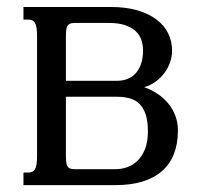

<svg xmlns="http://www.w3.org/2000/svg" viewBox="-20 -539 598 559"><path d="M48.3 0V-36.6H62Q68.4 -36.6 73.2 -38.6Q78.1 -40.5 81.5 -45.9Q85 -51.3 86.4 -60.5Q87.9 -69.8 87.9 -85V-433.6Q87.9 -448.7 86.4 -458Q85 -467.3 81.5 -472.7Q78.1 -478 73.2 -480Q68.4 -481.9 62 -481.9H48.3V-518.6H303.2Q347.2 -518.6 380.4 -508.8Q413.6 -499 436 -481.9Q458.5 -464.8 469.7 -441.7Q481 -418.5 481 -391.6Q481 -374 474.9 -356.9Q468.8 -339.8 457.8 -325.4Q446.8 -311 431.9 -300.5Q417 -290 399.9 -285.2Q420.9 -277.8 439 -265.6Q457 -253.4 470.2 -237.3Q483.4 -221.2 490.7 -201.4Q498 -181.6 498 -159.2Q498 -81.5 451.4 -40.8Q404.8 0 315.9 0ZM171.9 -303.7H319.8Q338.9 -303.7 353.3 -310.1Q367.7 -316.4 377.2 -328.1Q386.7 -339.8 391.6 -356Q396.5 -372.1 396.5 -391.6Q396.5 -409.7 390.9 -424.6Q385.3 -439.5 373 -450Q360.8 -460.4 342.3 -466.3Q323.7 -472.2 297.4 -472.2H197.8Q189.9 -472.2 184.8 -470.5Q179.7 -468.8 176.8 -464.4Q173.8 -460 172.9 -451.9Q171.9 -443.8 171.9 -430.7ZM315.9 -46.4Q333.5 -46.4 350.3 -52.2Q367.2 -58.1 380.6 -71.3Q394 -84.5 402.3 -105.2Q410.6 -126 410.6 -155.8Q410.6 -185.5 404.3 -205.1Q397.9 -224.6 386.2 -236.3Q374.5 -248 357.7 -252.7Q340.8 -257.3 320.3 -257.3H171.9V-87.9Q171.9 -74.7 172.9 -66.7Q173.8 -58.6 176.8 -54.2Q179.7 -49.8 184.8 -48.1Q189.9 -46.4 197.8 -46.4Z"/></svg>

Font: Arian AMU Serif
Style: Regular
Weight: 400
Designer: Ruben Hakobyan (Tarumian)
Foundry: Ruben Hakobyan (Tarumian)
Version: Version 1.002